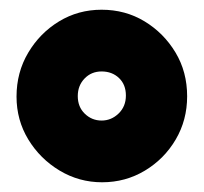

<svg xmlns="http://www.w3.org/2000/svg" viewBox="-20 -744 419 395"><path d="M190 -369Q142.8 -369 102.6 -393.1Q62.5 -417.2 38.2 -457.1Q14 -497 14 -545.3Q14 -595 38 -635.5Q62 -676 101.5 -700Q141 -724 189 -724Q237.9 -724 277.5 -700Q317 -676 341 -636.1Q365 -596.2 365 -545.9Q365 -497 341.5 -457Q318 -417 278.1 -393Q238.2 -369 190 -369ZM189 -496Q209 -496 224 -510.5Q239 -525 239 -547.5Q239 -570 224.8 -583.5Q210.6 -597 189 -597Q168 -597 154 -582.5Q140 -568 140 -546.3Q140 -524 154.5 -510Q169 -496 189 -496Z"/></svg>

Font: Fredoka Light
Style: Regular
Weight: 300
Designer: Ben Nathan
Foundry: Milena B. Brandão, Ben Nathan
Version: Version 2.001